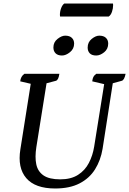

<svg xmlns="http://www.w3.org/2000/svg" viewBox="-20 -1061 735 1093"><path d="M294 12Q180 12 129.5 -47Q79 -106 96 -211L155 -584L95 -598Q98 -626 119 -641H318Q313 -605 298 -601L245 -587L187 -224Q178 -167 186.5 -126Q195 -85 227.5 -62.5Q260 -40 323 -40Q384 -40 424 -65.5Q464 -91 486 -133.5Q508 -176 516 -226L573 -582L505 -598Q507 -614 511.5 -623Q516 -632 528 -641H695Q688 -605 673 -601L622 -587L564 -214Q553 -148 521 -97Q489 -46 433 -17Q377 12 294 12ZM528 -745Q503 -745 491 -757.5Q479 -770 479 -790Q479 -821 502 -839.5Q525 -858 545 -858Q570 -858 583 -845.5Q596 -833 596 -813Q596 -782 573 -763.5Q550 -745 528 -745ZM333 -745Q309 -745 296.5 -757.5Q284 -770 284 -791Q284 -821 307.5 -839.5Q331 -858 351 -858Q376 -858 389 -845.5Q402 -833 402 -813Q402 -783 378.5 -764Q355 -745 333 -745ZM599 -967H322Q321 -969 321 -976Q321 -996 328 -1014.5Q335 -1033 346 -1041H623Q623 -1039 623.5 -1037Q624 -1035 624 -1033Q624 -1013 617.5 -994Q611 -975 599 -967Z"/></svg>

Font: Petrona Medium
Style: Italic
Weight: 500
Italic angle: -9°
Designer: Ringo R. Seeber
Foundry: Ringo R. Seeber
Version: Version 2.001; ttfautohint (v1.8.3)